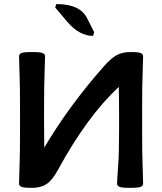

<svg xmlns="http://www.w3.org/2000/svg" viewBox="-20 -908 790 936"><path d="M194.8 -378.9V-301.8Q194.8 -229.5 195.8 -188.5Q316.4 -392.1 485.8 -584Q521.5 -624.5 549.1 -639.4Q576.7 -654.3 616.7 -654.3Q656.2 -654.3 667 -648.9Q677.7 -643.6 677.7 -633.8Q677.7 -613.3 675.3 -551.8Q672.9 -490.2 672.9 -378.9V-267.6Q672.9 -156.2 675.3 -94.7Q677.7 -33.2 677.7 -12.7Q677.7 -2.9 667 2.4Q656.2 7.8 614.3 7.8Q571.8 7.8 561.3 2.4Q550.8 -2.9 550.8 -12.7Q550.8 -33.2 555.7 -94.7Q560.5 -156.2 560.5 -267.6V-349.6Q560.5 -430.2 559.1 -484.4Q403.8 -339.8 262.7 -80.1Q234.4 -28.3 206.3 -10.3Q178.2 7.8 136.2 7.8Q93.8 7.8 83.3 2.4Q72.8 -2.9 72.8 -12.7Q72.8 -33.2 75.2 -94.7Q77.6 -156.2 77.6 -267.6V-378.9Q77.6 -490.2 75.2 -551.8Q72.8 -613.3 72.8 -633.8Q72.8 -643.6 83.3 -648.9Q93.8 -654.3 136.2 -654.3Q178.2 -654.3 189 -648.9Q199.7 -643.6 199.7 -633.8Q199.7 -613.3 197.3 -551.8Q194.8 -490.2 194.8 -378.9ZM433.6 -732.9Q366.7 -732.9 307.6 -802.2L249 -871.6L254.4 -888.2Q370.1 -888.2 404.3 -819.8L439 -751.5Z"/></svg>

Font: Bainsley
Style: Bold
Weight: 700
Designer: Paul James MIller
Foundry: High-Logic / Made with FontCreator
Version: Version 1.411;March 28, 2021;FontCreator 13.0.0.2683 64-bit